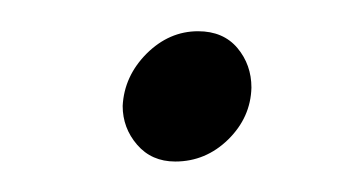

<svg xmlns="http://www.w3.org/2000/svg" viewBox="-20 -92 236 126"><path d="M95 14Q79.5 14 70 3Q60.5 -8 60.5 -22.5Q61.5 -42 76.2 -56.8Q91 -71.5 110 -71.5Q126.5 -71.5 135.8 -60.5Q145 -49.5 145 -34.5Q144.5 -15 129.8 -0.5Q115 14 95 14Z"/></svg>

Font: Overpass ExtraLight
Style: Italic
Weight: 250
Italic angle: -10°
Designer: Delve Withrington, Dave Bailey, Thomas Jockin
Foundry: Delve Fonts LLC
Version: Version 4.000